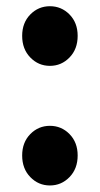

<svg xmlns="http://www.w3.org/2000/svg" viewBox="-20 -574 313 602"><path d="M136.5 -367.5Q100.5 -367.5 75 -393.8Q49.5 -420 49.5 -461.6Q49.5 -502.6 75 -528.6Q100.5 -554.5 136.5 -554.5Q172.5 -554.5 198 -528.6Q223.5 -502.6 223.5 -461.6Q223.5 -420 198 -393.8Q172.5 -367.5 136.5 -367.5ZM136.5 7.5Q100.5 7.5 75 -18.8Q49.5 -45 49.5 -86.6Q49.5 -127.6 75 -153.6Q100.5 -179.5 136.5 -179.5Q172.5 -179.5 198 -153.6Q223.5 -127.6 223.5 -86.6Q223.5 -45 198 -18.8Q172.5 7.5 136.5 7.5Z"/></svg>

Font: Spline Sans
Style: Regular
Weight: 400
Designer: Eben Sorkin, Mirko Velimirovic
Foundry: Sorkin Type
Version: Version 1.001